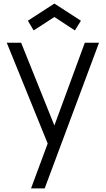

<svg xmlns="http://www.w3.org/2000/svg" viewBox="-20 -801 589 1071"><path d="M283.3 -706.2 397.9 -631.2 431.3 -685.4 283.3 -781.2 135.4 -685.4 167.7 -631.2ZM453.1 -562.5 283.3 -101 97.9 -562.5H17.7L245.8 -1V0L153.1 250H229.2L532.3 -562.5Z"/></svg>

Font: Manrope3
Style: Regular
Weight: 400
Width: 4
Designer: Mikhail Sharanda
Foundry: Mikhail Sharanda
Version: Version 3.000;PS 003.000;hotconv 1.0.88;makeotf.lib2.5.64775